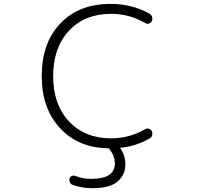

<svg xmlns="http://www.w3.org/2000/svg" viewBox="-20 -784 1040 1000"><path d="M558.6 -63.5Q653.3 -63.5 736.3 -111.3Q745.1 -116.2 755.4 -113.3Q765.6 -110.4 770.5 -101.6Q773.4 -94.7 773.4 -87.9Q773.4 -84 772.5 -80.1Q769.5 -68.4 759.8 -63.5Q689.5 -22.5 608.4 -14.6Q604.5 -14.6 607.4 -10.7Q632.8 25.4 632.8 72.3Q632.8 73.2 632.8 75.2Q632.8 125 593.3 160.6Q553.7 196.3 460 196.3Q407.2 196.3 358.4 178.7Q348.6 175.8 344.2 166Q339.8 156.2 341.8 146.5Q344.7 136.7 353.5 132.8Q362.3 128.9 371.1 131.8Q410.2 147.5 452.1 147.5Q454.1 147.5 456.1 147.5Q578.1 147.5 578.1 67.4Q578.1 27.3 548.8 -8.8Q545.9 -11.7 541 -11.7Q387.7 -14.6 293 -116.2Q197.3 -218.8 197.3 -387.7Q197.3 -560.5 294.4 -662.1Q391.6 -763.7 555.7 -763.7Q669.9 -763.7 759.8 -711.9Q769.5 -706.1 772.5 -694.3Q773.4 -690.4 773.4 -686.5Q773.4 -679.7 770.5 -673.8Q765.6 -664.1 755.4 -661.1Q745.1 -658.2 736.3 -664.1Q654.3 -711.9 558.6 -711.9Q420.9 -711.9 338.9 -623.5Q256.8 -535.2 256.8 -387.2Q256.8 -239.3 339.8 -151.4Q422.9 -63.5 558.6 -63.5Z"/></svg>

Font: Gen Jyuu Gothic L Monospace Light
Style: Regular
Weight: 300
Designer: [Source Han Sans]
Ryoko NISHIZUKA  (kana & ideographs); Paul D. Hunt (Latin, Greek & Cyrillic); Wenlong ZHANG  (bopomofo
Version: Version 1.002.20150607